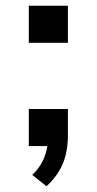

<svg xmlns="http://www.w3.org/2000/svg" viewBox="-20 -512 339 673"><path d="M143 141 93 101Q112 83 123 64.5Q134 46 140.5 24.5Q147 3 147 -20L170 0H81V-130H218V-37Q218 -1 210.5 30Q203 61 186.5 88.5Q170 116 143 141ZM81 -362V-492H218V-362Z"/></svg>

Font: Nunito Sans 10pt Expanded SemiBold
Style: Regular
Weight: 600
Width: 7
Designer: Vernon Adams
Foundry: Vernon Adams
Version: Version 3.101;gftools[0.9.27]